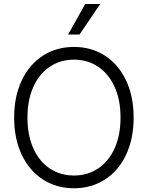

<svg xmlns="http://www.w3.org/2000/svg" viewBox="-20 -958 761 987"><path d="M360.4 9.8Q271 9.8 201.2 -34.9Q131.3 -79.6 92 -162.1Q52.7 -244.6 52.7 -353.5Q52.7 -462.4 92 -544.9Q131.3 -627.4 201.2 -672.1Q271 -716.8 360.4 -716.8Q449.2 -716.8 519 -672.1Q588.9 -627.4 627.9 -544.9Q667 -462.4 667 -353.5Q667 -244.6 627.9 -162.1Q588.9 -79.6 519 -34.9Q449.2 9.8 360.4 9.8ZM360.4 -651.4Q291.5 -651.4 237.3 -615.7Q183.1 -580.1 152.1 -512.7Q121.1 -445.3 121.1 -353.5Q121.1 -261.7 151.9 -194.3Q182.6 -127 236.8 -91.3Q291 -55.7 360.4 -55.7Q429.2 -55.7 483.4 -91.3Q537.6 -127 568.6 -194.3Q599.6 -261.7 599.6 -353.5Q599.6 -445.8 568.6 -512.9Q537.6 -580.1 483.4 -615.7Q429.2 -651.4 360.4 -651.4ZM418 -937.5H495.1L388.7 -780.3H330.1Z"/></svg>

Font: Pretendard Std Light
Style: Regular
Weight: 300
Designer: Base glyphs from Inter by Rasmus Andersson; Hangeul glyphs from Noto Sans CJK(Source Han Sans) by Jang Soo-young and Kan
Foundry: Kil Hyung-jin
Version: Version 1.309